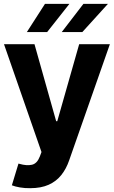

<svg xmlns="http://www.w3.org/2000/svg" viewBox="-20 -776 593 1000"><path d="M137.3 204.1Q108.5 204.6 83.4 200.1Q58.3 195.7 41.8 189.1L76.2 76L81.2 77.3Q119.1 88.3 146.2 82.1Q173.3 76 187.5 38.9L196.1 15.8L0.8 -545.9H159.6L272.5 -144.9H278.3L392.4 -545.9H552.3L340.2 59.2Q325.2 103.1 299.2 135.8Q273.1 168.5 233.5 186.3Q193.8 204.1 137.3 204.1ZM301.6 -609 414.5 -755.9H542.2L408.8 -609ZM119.9 -609 214.3 -755.9H341.6L225.6 -609Z"/></svg>

Font: Inter Tight
Style: Regular
Weight: 400
Designer: Rasmus Andersson
Foundry: rsms
Version: Version 3.002